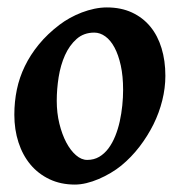

<svg xmlns="http://www.w3.org/2000/svg" viewBox="-20 -477 484 517"><path d="M311.5 -234.9Q311.5 -272 305.2 -300.8Q298.8 -329.6 288.3 -349.1Q277.8 -368.7 263.7 -378.9Q249.5 -389.2 233.9 -389.2Q205.6 -389.2 186.3 -372.1Q167 -355 155 -328.4Q143.1 -301.8 137.9 -269.3Q132.8 -236.8 132.8 -205.6Q132.8 -172.9 139.9 -144Q147 -115.2 158.4 -93.5Q169.9 -71.8 184.6 -59.1Q199.2 -46.4 214.8 -46.4Q232.9 -46.4 247.1 -54.7Q261.2 -63 272 -77.4Q282.7 -91.8 290.3 -110.6Q297.9 -129.4 302.5 -150.4Q307.1 -171.4 309.3 -193.1Q311.5 -214.8 311.5 -234.9ZM425.3 -272.9Q425.3 -240.2 417 -206.8Q408.7 -173.3 393.1 -141.8Q377.4 -110.4 355.5 -81.8Q333.5 -53.2 306.2 -30.8Q293.5 -20.5 277.8 -11.2Q262.2 -2 245.6 5.1Q229 12.2 212.6 16.1Q196.3 20 181.6 20Q143.6 20 113.3 5.6Q83 -8.8 62 -33.9Q41 -59.1 29.8 -93.5Q18.6 -127.9 18.6 -168Q18.6 -203.1 25.4 -235.8Q32.2 -268.6 46.9 -298.8Q61.5 -329.1 84.5 -357.2Q107.4 -385.3 140.1 -410.2Q152.8 -419.9 168.2 -428.5Q183.6 -437 200.2 -443.4Q216.8 -449.7 234.1 -453.4Q251.5 -457 267.6 -457Q305.7 -457 335.2 -443.4Q364.7 -429.7 384.8 -405.3Q404.8 -380.9 415 -347.2Q425.3 -313.5 425.3 -272.9Z"/></svg>

Font: Gentium Basic
Style: Bold Italic
Weight: 700
Italic angle: -8°
Designer: J. Victor Gaultney and Annie Olsen
Foundry: SIL International
Version: Version 1.102; 2013; Maintenance release